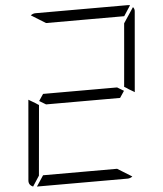

<svg xmlns="http://www.w3.org/2000/svg" viewBox="-64 -1055 943 1111"><g transform="rotate(-5 408.0 -500.0)"><path d="M757 -959 717 -500V-495L683 -515L673 -522L658 -531L676 -735L690 -897L749 -986Q759 -975 757 -959ZM629 -469H405H199L161 -492L187 -531H411H617L655 -508ZM240 -938 156 -990Q169 -1000 184 -1000H452H720Q729 -1000 733 -998L694 -938H446ZM576 -62 660 -10Q647 0 632 0H364H105L146 -62H370ZM83 -2Q56 -13 59 -41L99 -500V-505L138 -482L150 -474L158 -469L140 -265L122 -62Z"/></g></svg>

Font: DSEG7 Modern
Style: Light Italic
Weight: 300
Italic angle: -5°
Designer: Keshikan(Twitter:@keshinomi_88pro)
Version: Version 0.46